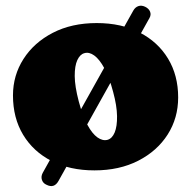

<svg xmlns="http://www.w3.org/2000/svg" viewBox="-20 -577 664 666"><path d="M141.5 64Q129.5 59 125.5 47.2Q121.5 35.5 128 23L222 -146L229 -141L375.5 -403L369.5 -410L442.5 -540.5Q449 -552 460 -555.8Q471 -559.5 483.5 -553.5Q496 -547.5 500.5 -536.8Q505 -526 498.5 -514.5L412.5 -360.5L406.5 -367.5L265.5 -115L272.5 -110L183 50.5Q168 77.5 141.5 64ZM315.5 -497Q401 -497 464.5 -464.2Q528 -431.5 563 -373.5Q598 -315.5 598 -239Q598 -167.5 561.5 -110.2Q525 -53 459.5 -19.5Q394 14 307.5 14Q222.5 14 159 -18.5Q95.5 -51 60.2 -109.5Q25 -168 25 -246Q25 -315.5 61.5 -372.5Q98 -429.5 163.2 -463.2Q228.5 -497 315.5 -497ZM353 -92Q369 -96.5 377.8 -117.5Q386.5 -138.5 386 -174.2Q385.5 -210 372.5 -258Q359 -309 342 -340.2Q325 -371.5 307 -384.5Q289 -397.5 272.5 -392.5Q257.5 -388.5 248.2 -368.5Q239 -348.5 239.2 -313Q239.5 -277.5 253 -226Q266.5 -175 283.2 -144Q300 -113 318.2 -100.2Q336.5 -87.5 353 -92Z"/></svg>

Font: Fraunces SuperSoft Wonky
Style: Regular
Weight: 900
Version: Version 1.000;[b76b70a41]